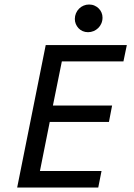

<svg xmlns="http://www.w3.org/2000/svg" viewBox="-29 -840 599 860"><path d="M411.1 0H47.9L175.8 -638.2H539.1L523.9 -564.9H248L208 -367.2H473.1L459 -293.9H193.8L149.9 -74.2H425.8ZM306.2 -754.9Q306.2 -768.6 311.3 -780.5Q316.4 -792.5 325.2 -801.3Q334 -810.1 345.5 -814.9Q356.9 -819.8 370.1 -819.8Q383.3 -819.8 394.3 -814.9Q405.3 -810.1 413.3 -802Q421.4 -793.9 425.8 -783.4Q430.2 -772.9 430.2 -761.2Q430.2 -747.1 425 -735.1Q419.9 -723.1 410.9 -714.4Q401.9 -705.6 390.1 -700.7Q378.4 -695.8 365.2 -695.8Q352.1 -695.8 341.1 -700.7Q330.1 -705.6 322.5 -713.9Q314.9 -722.2 310.5 -732.7Q306.2 -743.2 306.2 -754.9ZM-8.8 -638.2Z"/></svg>

Font: Code New Roman
Style: Italic
Weight: 400
Italic angle: -11°
Monospace: yes
Designer: Sam Radian
Foundry: Code New Roman
Version: Version 1.508 October 19, 2014